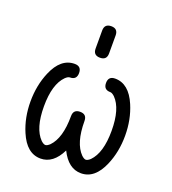

<svg xmlns="http://www.w3.org/2000/svg" viewBox="-113 -676 682 762"><g transform="rotate(20 228.0 -295.0)"><path d="M256.6 -485.1Q256.6 -456.8 228.3 -456.8Q199.7 -456.8 199.7 -485.1V-561Q199.7 -589.8 228.3 -589.8Q256.6 -589.8 256.6 -561ZM428.2 -199.7Q428.2 -131.6 403.8 -74.5Q372.1 0 313.7 0Q260.3 0 228.3 -64.9Q196.5 0 143.1 0Q84.5 0 53 -74.5Q28.6 -131.6 28.6 -199.7Q28.6 -267.8 53 -325.2Q84.5 -399.7 143.1 -399.7Q171.4 -399.7 171.4 -371.1Q171.4 -342.5 143.1 -342.5Q135.3 -342.5 124.5 -332.3Q85.4 -293.2 85.4 -199.7Q85.4 -106.4 124.5 -67.1Q135.3 -57.1 143.1 -57.1Q150.1 -57.1 161.1 -67.1Q199.7 -106.4 199.7 -199.7Q199.7 -228.3 228.3 -228.3Q256.6 -228.3 256.6 -199.7Q256.6 -106.4 295.7 -67.1Q306.4 -57.1 313.7 -57.1Q321.3 -57.1 332.3 -67.1Q371.1 -106.4 371.1 -199.7Q371.1 -293.2 332.3 -332.3Q321.3 -342.5 313.7 -342.5Q285.2 -342.5 285.2 -371.1Q285.2 -399.7 313.7 -399.7Q372.1 -399.7 403.8 -325.2Q428.2 -267.8 428.2 -199.7Z"/></g></svg>

Font: EnergyBar
Style: Regular
Weight: 400
Italic angle: -10°
Version: 1.0 2000-03-28